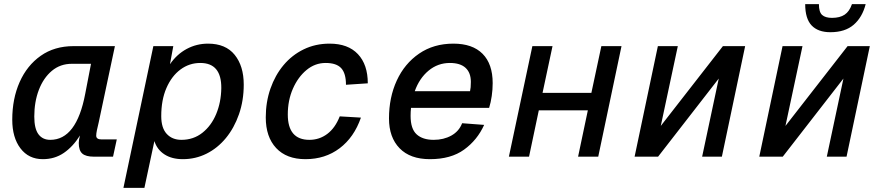

<svg xmlns="http://www.w3.org/2000/svg" viewBox="-20 -754 4240 924"><path d="M186 12Q118 12 78.5 -40Q39 -92 39 -178Q39 -279 74.5 -359Q110 -439 176 -485.5Q242 -532 334 -532H533L455 -165Q450 -145 446.5 -128Q443 -111 443 -101Q443 -83 469 -83H542L524 0H432Q393 0 376 -15Q359 -30 359 -66Q359 -80 365 -102Q331 -48 287 -18Q243 12 186 12ZM222 -81Q348 -81 390 -302L418 -447H326Q270 -447 229.5 -413Q189 -379 167 -321.5Q145 -264 145 -193Q145 -135 165 -108Q185 -81 222 -81Z M574 150 718 -532H814L798 -445Q831 -493 878.5 -518.5Q926 -544 981 -544Q1066 -544 1109.5 -490Q1153 -436 1153 -347Q1153 -270 1130 -204Q1107 -138 1067 -89.5Q1027 -41 974 -14.5Q921 12 860 12Q807 12 771.5 -11Q736 -34 723 -75L675 150ZM853 -81Q911 -81 954 -115Q997 -149 1020.5 -205.5Q1044 -262 1045 -330Q1046 -451 944 -451Q891 -451 848.5 -419.5Q806 -388 781 -330.5Q756 -273 756 -195Q756 -138 782.5 -109.5Q809 -81 853 -81Z M1450 12Q1359 12 1309 -41.5Q1259 -95 1259 -189Q1259 -263 1281.5 -327.5Q1304 -392 1344.5 -440.5Q1385 -489 1441.5 -516.5Q1498 -544 1566 -544Q1655 -544 1702.5 -493.5Q1750 -443 1750 -353L1645 -346Q1645 -401 1622 -426Q1599 -451 1547 -451Q1496 -451 1455 -417Q1414 -383 1389.5 -327Q1365 -271 1365 -203Q1365 -81 1469 -81Q1517 -81 1555 -109.5Q1593 -138 1615 -194L1717 -188Q1684 -93 1614.5 -40.5Q1545 12 1450 12Z M2049 12Q1954 12 1903 -40.5Q1852 -93 1852 -184Q1852 -285 1889.5 -366.5Q1927 -448 1997 -496Q2067 -544 2162 -544Q2254 -544 2302.5 -495Q2351 -446 2351 -354Q2351 -323 2346.5 -292Q2342 -261 2334 -235H1958Q1956 -216 1956 -196Q1956 -134 1985 -107.5Q2014 -81 2067 -81Q2115 -81 2152 -101.5Q2189 -122 2204 -161L2310 -153Q2277 -80 2213.5 -34Q2150 12 2049 12ZM2145 -451Q2087 -451 2042.5 -414Q1998 -377 1976 -315H2242Q2244 -324 2245 -334Q2246 -344 2246 -360Q2246 -404 2220.5 -427.5Q2195 -451 2145 -451Z M2429 0 2542 -532H2639L2591 -307H2826L2874 -532H2971L2859 0H2762L2809 -223H2573L2526 0Z M3034 0 3146 -532H3242L3160 -148L3459 -532H3566L3454 0H3359L3439 -376L3147 0Z M3634 0 3746 -532H3842L3760 -148L4059 -532H4166L4054 0H3959L4039 -376L3747 0ZM3976 -599Q3917 -599 3886 -631.5Q3855 -664 3855 -734H3921Q3921 -696 3936.5 -682Q3952 -668 3984 -668Q4022 -668 4045 -683.5Q4068 -699 4080 -734H4146Q4130 -671 4088.5 -635Q4047 -599 3976 -599Z"/></svg>

Font: Geist Mono Medium
Style: Italic
Weight: 500
Italic angle: -12°
Monospace: yes
Designer: Basement.studio, Andrés Briganti, Mateo Zaragoza
Foundry: Basement.studio, Vercel, Andrés Briganti, Guido Ferreyra, Mateo Zaragoza
Version: Version 1.500; ttfautohint (v1.8.4.7-5d5b)